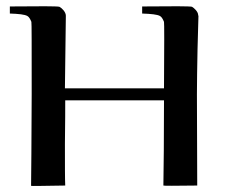

<svg xmlns="http://www.w3.org/2000/svg" viewBox="-20 -604 733 624"><path d="M624 -554C625 -565 611 -578 604 -582C596 -584 542 -584 442 -583C442 -568 442 -560 442 -560C471 -559 491 -557 500 -552C505 -549 509 -543 513 -533C514 -530 514 -458 513 -317H191L194 -553C194 -565 181 -578 173 -582C165 -584 111 -584 12 -583C12 -568 12 -560 12 -560C41 -559 60 -557 69 -552C74 -549 78 -543 82 -533C83 -532 83 -454 83 -299C82 -141 82 -41 81 0C82 1 119 0 192 -1C191 -21 191 -66 191 -137C192 -208 192 -255 192 -278H513C513 -153 512 -61 511 -1C511 0 548 0 621 -1L620 -298C620 -338 621 -387 622 -445L625 -553Z"/></svg>

Font: GFS Nicefore
Style: Regular
Weight: 400
Designer: George Matthiopoulos
Foundry: George Matthiopoulos
Version: Version 1.0